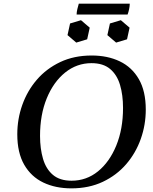

<svg xmlns="http://www.w3.org/2000/svg" viewBox="-20 -1020 842 1055"><path d="M484 -715Q571 -715 638 -683Q705 -651 743 -585Q781 -519 781 -418Q781 -334 753.5 -256.5Q726 -179 673.5 -118Q621 -57 545 -21Q469 15 372 15Q285 15 218 -17Q151 -49 113 -115Q75 -181 75 -282Q75 -366 102.5 -443.5Q130 -521 182.5 -582Q235 -643 311 -679Q387 -715 484 -715ZM373 -27Q455 -27 518.5 -78.5Q582 -130 619 -220.5Q656 -311 656 -427Q656 -498 639.5 -553.5Q623 -609 585 -641Q547 -673 483 -673Q402 -673 338 -621.5Q274 -570 237 -480Q200 -390 200 -273Q200 -203 216.5 -147Q233 -91 271 -59Q309 -27 373 -27ZM425 -909 473 -868 459 -804 399 -786 351 -827 365 -891ZM644 -909 692 -868 678 -804 618 -786 570 -827 584 -891ZM681 -940H401Q401 -953 405 -970Q409 -987 413 -1000H693Q693 -987 689.5 -970Q686 -953 681 -940Z"/></svg>

Font: Poltawski Nowy
Style: Italic
Weight: 400
Italic angle: -12°
Designer: Adam Pótawski, Mateusz Machalski, Borys Kosmynka, Ania Wieluska
Foundry: Capitalics.wtf
Version: Version 1.001;gftools[0.9.25]